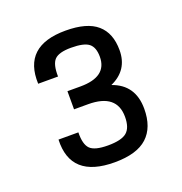

<svg xmlns="http://www.w3.org/2000/svg" viewBox="-86 -796 538 568"><g transform="rotate(-20 183.5 -512.0)"><path d="M111.3 -599.6H48.8Q43.9 -719.7 178.2 -719.7Q245.6 -719.7 277.3 -692.1Q309.1 -664.6 309.1 -610.8Q309.1 -547.9 251 -522Q318.4 -498.5 318.4 -422.9Q318.4 -364.3 285.4 -334Q252.4 -303.7 182.6 -303.7Q43.9 -303.7 48.8 -423.8H111.3Q110.4 -386.2 124.8 -371.8Q139.2 -357.4 180.7 -357.4Q223.6 -357.4 240.2 -371.6Q256.8 -385.7 256.8 -419.9Q256.8 -492.2 167 -492.2H122.6V-549.3H163.6Q247.6 -549.3 247.6 -612.3Q247.6 -642.1 232.2 -654.3Q216.8 -666.5 176.3 -666.5Q137.7 -666.5 124 -652.1Q110.4 -637.7 111.3 -599.6Z"/></g></svg>

Font: Metrophobic
Style: Regular
Weight: 400
Designer: Vernon Adams
Foundry: Vernon Adams
Version: Version 3.200; ttfautohint (v1.8.4.7-5d5b);gftools[0.9.23]